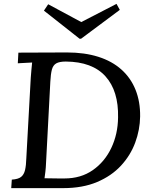

<svg xmlns="http://www.w3.org/2000/svg" viewBox="-20 -972 784 992"><path d="M326 -701Q417 -701 488 -678.5Q559 -656 607.5 -612.5Q656 -569 680.5 -507.5Q705 -446 704 -370Q703 -301 678.5 -235Q654 -169 605 -116Q556 -63 481.5 -31.5Q407 0 306 0H38L41 -44Q74 -46 89 -58Q104 -70 109.5 -94Q115 -118 116 -155L139 -571Q141 -593 142.5 -613.5Q144 -634 146 -649Q128 -648 108 -647Q88 -646 72 -645L75 -700ZM320 -654Q287 -654 270.5 -644.5Q254 -635 248 -612Q242 -589 240 -550L218 -133Q217 -106 214.5 -85Q212 -64 210 -51Q228 -51 246 -50.5Q264 -50 281.5 -50Q299 -50 313 -50Q398 -50 459.5 -93Q521 -136 555 -207.5Q589 -279 590 -365Q593 -502 525 -577.5Q457 -653 320 -654ZM399 -772H391L207 -917L229 -950L400 -858L582 -952L599 -921Z"/></svg>

Font: Lora Medium
Style: Italic
Weight: 500
Italic angle: -3°
Designer: Olga Karpushina, Alexei Vanyashin (Cyrillic)
Foundry: Cyreal
Version: Version 3.004